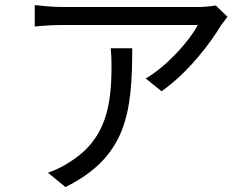

<svg xmlns="http://www.w3.org/2000/svg" viewBox="-20 -713 996 768"><path d="M422.9 -519.9C425.1 -495 426.1 -474.1 426.1 -451C426.1 -291.9 405.2 -154.8 257.1 -63.9C230.1 -45.8 197.8 -30.9 171.9 -22L241.8 35.2C485.8 -85.9 508.9 -261 508.9 -519.9ZM843 -691.1C829.2 -688.2 794 -685 775.9 -685H228C192.1 -685 152 -688.9 119 -692.8V-606.9C157 -610.8 192.1 -612.9 228 -612.9H771C741.1 -554 650.9 -450.3 562.9 -399.1L626.1 -348C735.1 -424 826 -546.9 864 -611.9C871.1 -621.8 882.8 -637.1 889.9 -646Z"/></svg>

Font: Karasuma Gothic
Style: Regular
Weight: 400
Designer: Rasmus Andersson, Ryoko Nishizuka
Foundry: Genbu
Version: Version 1.00